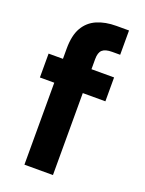

<svg xmlns="http://www.w3.org/2000/svg" viewBox="-138 -787 643 854"><g transform="rotate(20 184.0 -360.0)"><path d="M88 0V-549Q88 -612 109.5 -649Q131 -686 170 -703Q209 -720 262 -720H321V-605H283Q251 -605 237 -592.5Q223 -580 223 -549V0ZM20 -388V-501H330V-388Z"/></g></svg>

Font: DM Sans 18pt
Style: Bold
Weight: 700
Designer: Colophon Foundry, Jonny Pinhorn
Foundry: Colophon Foundry
Version: Version 4.004;gftools[0.9.30]